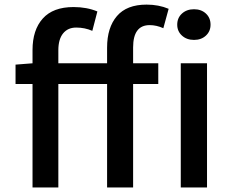

<svg xmlns="http://www.w3.org/2000/svg" viewBox="-20 -830 1040 850"><path d="M454.1 -549.8V-619.1Q454.1 -708 497.6 -758.8Q541 -809.6 628.9 -809.6Q682.6 -809.6 726.6 -791L703.1 -705.1Q672.9 -718.8 642.6 -718.8Q569.3 -718.8 569.3 -620.1V-549.8H680.7V-458H569.3V0H454.1V-458H238.3V0H124V-458H48.8V-543.9L124 -549.8V-608.4Q124 -697.3 169.4 -748Q214.8 -798.8 305.7 -798.8Q364.3 -798.8 411.1 -779.3L388.7 -693.4Q355.5 -708 317.4 -708Q280.3 -708 259.3 -682.1Q238.3 -656.2 238.3 -607.4V-549.8ZM764.6 -720.7Q764.6 -751 785.6 -770Q806.6 -789.1 838.9 -789.1Q871.1 -789.1 891.6 -770Q912.1 -751 912.1 -720.7Q912.1 -691.4 891.6 -672.4Q871.1 -653.3 838.9 -653.3Q806.6 -653.3 785.6 -672.4Q764.6 -691.4 764.6 -720.7ZM780.3 0V-549.8H896.5V0Z"/></svg>

Font: Gen Shin Gothic Monospace Medium
Style: Regular
Weight: 500
Designer: [Source Han Sans]
Ryoko NISHIZUKA  (kana & ideographs); Paul D. Hunt (Latin, Greek & Cyrillic); Wenlong ZHANG  (bopomofo
Version: Version 1.002.20150607